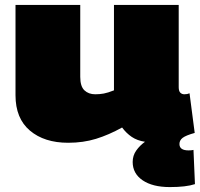

<svg xmlns="http://www.w3.org/2000/svg" viewBox="-20 -570 812 780"><path d="M670 190Q600 190 559.5 162.5Q519 135 519 88Q519 62 533.5 41.5Q548 21 569 6Q537 1 515 -14Q493 -29 476 -52Q422 -22 370 -6Q318 10 257 10Q160 10 101.5 -39.5Q43 -89 43 -183V-550H306V-258Q306 -219 323 -203Q340 -187 367 -187Q385 -187 401.5 -190Q418 -193 443 -203V-550H706V-216Q706 -200 712.5 -193.5Q719 -187 729 -187Q741 -187 750 -191L771 -30Q735 -20 722 -10Q709 0 709 15Q709 41 746 41Q752 41 757 40.5Q762 40 766 39L772 178Q736 190 670 190Z"/></svg>

Font: Georama Extended Black
Style: Regular
Weight: 900
Width: 7
Designer: Jean-Baptiste Levee
Foundry: Production Type
Version: Version 1.000